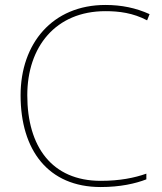

<svg xmlns="http://www.w3.org/2000/svg" viewBox="-20 -810 654 774"><path d="M405 -765C460 -765 516 -758 573 -728L583 -753C528 -778 470 -790 405 -790C191 -790 63 -634 63 -426C63 -205 174 -56 386 -56C465 -56 526 -70 570 -87V-110C522 -93 463 -81 386 -81C189 -81 90 -219 90 -426C90 -621 204 -765 405 -765Z"/></svg>

Font: Noto Sans Malayalam UI Thin
Style: Regular
Weight: 100
Designer: Jelle Bosma - Monotype Design Team
Foundry: Monotype Imaging Inc.
Version: Version 2.104